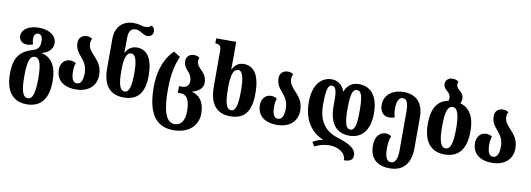

<svg xmlns="http://www.w3.org/2000/svg" viewBox="-72 -1255 5501 1989"><g transform="rotate(10 2679.0 -260.0)"><path d="M254 254C402 254 480 162 480 -30C480 -182 425 -270 322 -294V-298C387 -315 432 -359 432 -417C432 -502 348 -550 248 -550C139 -550 67 -502 67 -431C67 -389 102 -356 150 -356C171 -356 195 -361 214 -368C209 -379 204 -399 204 -426C204 -462 219 -488 249 -488C278 -488 295 -462 295 -421C295 -374 290 -331 226 -312C96 -275 31 -207 31 -30C31 162 115 254 254 254ZM256 190C201 190 182 116 182 -30C182 -172 200 -245 255 -245C309 -245 329 -172 329 -30C329 116 310 190 256 190Z M730 14C850 14 944 -50 944 -175C944 -272 895 -321 854 -366C823 -400 794 -431 794 -481C794 -498 798 -518 807 -531C793 -543 776 -550 748 -550C698 -550 664 -515 664 -468C664 -402 695 -365 726 -328C759 -288 793 -247 793 -169C793 -93 773 -50 729 -50C689 -50 670 -93 670 -168C670 -199 673 -228 684 -254C665 -266 642 -272 623 -272C565 -272 522 -229 522 -157C522 -78 570 14 730 14Z M1233 10C1379 10 1450 -75 1450 -259C1450 -436 1387 -524 1282 -524C1221 -524 1187 -492 1164 -449H1160C1162 -479 1162 -521 1162 -557V-604C1162 -674 1186 -707 1238 -707C1259 -707 1287 -693 1307 -680C1324 -670 1344 -660 1366 -660C1397 -660 1424 -681 1424 -717C1424 -749 1408 -765 1388 -774C1376 -757 1357 -749 1331 -749C1313 -749 1293 -752 1273 -759C1252 -765 1233 -768 1199 -768C1104 -768 1013 -707 1013 -568V-259C1013 -75 1092 10 1233 10ZM1233 -53C1179 -53 1162 -126 1162 -261C1162 -379 1178 -453 1234 -453C1281 -453 1299 -379 1299 -260C1299 -121 1281 -53 1233 -53Z M1797 254C1975 254 2055 148 2055 36C2055 -91 1996 -153 1922 -171V-173C1996 -193 2034 -231 2034 -286C2034 -349 2003 -383 1974 -412C1949 -436 1927 -462 1927 -494C1927 -506 1929 -518 1935 -531C1921 -543 1904 -550 1875 -550C1826 -550 1796 -515 1796 -476C1796 -425 1819 -399 1845 -370C1867 -346 1884 -318 1884 -273C1884 -235 1858 -205 1810 -205H1778V-135H1810C1865 -135 1906 -93 1906 36C1906 139 1865 190 1799 190C1697 190 1671 34 1671 -147C1671 -344 1704 -430 1735 -506L1665 -549C1592 -476 1522 -359 1522 -147C1522 131 1620 254 1797 254Z M2402 -548C2341 -548 2308 -516 2285 -473H2281C2282 -503 2282 -545 2282 -583V-760H2072V-707H2076C2107 -707 2134 -697 2134 -643V-267C2134 -75 2213 10 2354 10C2500 10 2571 -75 2571 -267C2571 -460 2508 -548 2402 -548ZM2354 -53C2300 -53 2282 -126 2282 -269C2282 -403 2299 -477 2354 -477C2401 -477 2419 -403 2419 -268C2419 -121 2401 -53 2354 -53Z M2845 14C2965 14 3059 -50 3059 -175C3059 -272 3010 -321 2969 -366C2938 -400 2909 -431 2909 -481C2909 -498 2913 -518 2922 -531C2908 -543 2891 -550 2863 -550C2813 -550 2779 -515 2779 -468C2779 -402 2810 -365 2841 -328C2874 -288 2908 -247 2908 -169C2908 -93 2888 -50 2844 -50C2804 -50 2785 -93 2785 -168C2785 -199 2788 -228 2799 -254C2780 -266 2757 -272 2738 -272C2680 -272 2637 -229 2637 -157C2637 -78 2685 14 2845 14Z M3604 -6C3733 -6 3816 -98 3816 -277C3816 -456 3740 -550 3610 -550C3545 -550 3489 -515 3467 -448H3462C3440 -515 3385 -550 3326 -550C3215 -550 3131 -458 3131 -278C3131 -94 3210 25 3341 81V85C3302 91 3266 105 3239 124L3267 167C3306 146 3356 128 3421 128C3516 128 3594 178 3594 254C3649 254 3688 239 3688 188C3688 115 3613 75 3504 41C3368 -1 3281 -83 3281 -278C3281 -427 3297 -486 3337 -486C3375 -486 3391 -449 3391 -344V-277C3391 -98 3468 -6 3604 -6ZM3602 -486C3650 -486 3666 -427 3666 -277C3666 -131 3650 -70 3602 -70C3557 -70 3538 -131 3538 -277C3538 -431 3556 -486 3602 -486Z M4076 254C4213 254 4292 169 4292 1V-322C4292 -481 4205 -550 4082 -550C3963 -550 3879 -482 3879 -380C3879 -309 3919 -264 3975 -264C3993 -264 4014 -267 4035 -274C4027 -301 4022 -333 4022 -368C4022 -432 4040 -486 4084 -486C4125 -486 4144 -446 4144 -358V53C4144 138 4124 190 4076 190C4029 190 4011 138 4011 56C4011 -13 4022 -51 4033 -75C4020 -87 3997 -95 3973 -95C3922 -95 3863 -58 3863 50C3863 178 3931 254 4076 254Z M4679 -536C4687 -551 4692 -568 4692 -586C4692 -623 4672 -646 4651 -664C4631 -682 4614 -701 4614 -722C4614 -733 4616 -743 4621 -754C4604 -766 4585 -774 4556 -774C4521 -774 4483 -751 4483 -707C4483 -675 4504 -654 4528 -633C4545 -618 4559 -599 4559 -572C4559 -560 4557 -549 4554 -541C4442 -520 4384 -433 4384 -270C4384 -78 4468 14 4607 14C4755 14 4833 -78 4833 -270C4833 -424 4776 -511 4679 -536ZM4609 -50C4554 -50 4535 -124 4535 -270C4535 -412 4553 -485 4608 -485C4662 -485 4682 -412 4682 -270C4682 -124 4663 -50 4609 -50Z M5108 14C5228 14 5322 -50 5322 -175C5322 -272 5273 -321 5232 -366C5201 -400 5172 -431 5172 -481C5172 -498 5176 -518 5185 -531C5171 -543 5154 -550 5126 -550C5076 -550 5042 -515 5042 -468C5042 -402 5073 -365 5104 -328C5137 -288 5171 -247 5171 -169C5171 -93 5151 -50 5107 -50C5067 -50 5048 -93 5048 -168C5048 -199 5051 -228 5062 -254C5043 -266 5020 -272 5001 -272C4943 -272 4900 -229 4900 -157C4900 -78 4948 14 5108 14Z"/></g></svg>

Font: Noto Serif Georgian ExtraCondensed ExtraBold
Style: Regular
Weight: 800
Width: 2
Designer: Monotype Design Team, Akaki Razmadze
Foundry: Google LLC
Version: Version 2.003